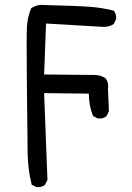

<svg xmlns="http://www.w3.org/2000/svg" viewBox="-20 -768 540 784"><path d="M128.9 -3.9 109.4 -13.7Q93.8 -76.2 92.8 -145Q91.8 -213.9 89.8 -414.6Q87.9 -615.2 89.8 -656.2Q91.8 -697.3 107.4 -734.4Q125 -746.1 144.5 -748Q297.9 -744.1 347.7 -740.2Q397.5 -736.3 444.3 -724.6Q456.1 -710.9 454.1 -689.5L444.3 -669.9Q426.8 -658.2 403.3 -658.2L168 -671.9L160.2 -463.9L364.3 -461.9Q391.6 -461.9 411.1 -448.2Q424.8 -430.7 420.9 -405.3L424.8 -313.5L415 -293.9Q401.4 -282.2 379.9 -284.2L360.4 -293.9Q342.8 -335 342.8 -385.7L160.2 -387.7Q166 -221.7 168.9 -159.2Q171.9 -96.7 173.8 -33.2L164.1 -13.7Q150.4 -2 128.9 -3.9Z"/></svg>

Font: JasonHandwriting4
Style: Regular
Weight: 400
Version: Version 1.01.21